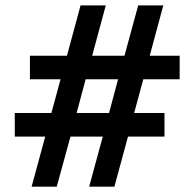

<svg xmlns="http://www.w3.org/2000/svg" viewBox="-20 -697 726 717"><path d="M515.1 -400.9 481 -274.9H594.2V-187H458L407.2 0H313L363.8 -187H243.2L191.9 0H98.1L148.9 -187H35.2V-274.9H171.9L206.1 -400.9H91.8V-488.8H230L280.8 -676.8H375L324.2 -488.8H444.8L496.1 -676.8H589.8L539.1 -488.8H650.9V-400.9ZM299.8 -400.9 266.1 -274.9H387.2L420.9 -400.9Z"/></svg>

Font: Clear Sans
Style: Bold
Weight: 700
Foundry: Intel Corporation
Version: Version 1.00